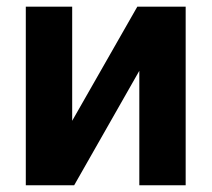

<svg xmlns="http://www.w3.org/2000/svg" viewBox="-20 -550 628 570"><path d="M387.7 -530.3H531.2V0H393.6V-339.8L200.2 0H56.6V-530.3H194.3V-191.4Z"/></svg>

Font: WEMIX Pretendard
Style: Bold
Weight: 700
Designer: Base glyphs from Inter by Rasmus Andersson; Hangeul glyphs from Noto Sans CJK(Source Han Sans) by Jang Soo-young and Kan
Foundry: Kil Hyung-jin
Version: Version 1.000